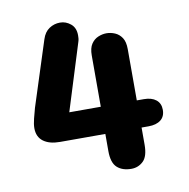

<svg xmlns="http://www.w3.org/2000/svg" viewBox="-74 -698 766 780"><g transform="rotate(-10 309.5 -308.0)"><path d="M406.5 9.5Q369.5 9.5 348 -10Q326.5 -29.5 326.5 -77.5V-148.5H139.5Q96 -148.5 71.2 -167Q46.5 -185.5 46.5 -221.5Q46.5 -238 52.2 -260.5Q58 -283 63.5 -303L149.5 -570.5Q158.5 -599 178.8 -612.5Q199 -626 223.5 -626Q247.5 -626 267.2 -609.8Q287 -593.5 287 -562.5Q287 -556.5 286.5 -550Q286 -543.5 283.5 -536L197.5 -260.5H327.5V-472Q327.5 -502.5 338.8 -519.2Q350 -536 367.2 -543.2Q384.5 -550.5 401.5 -550.5Q419.5 -550.5 436.5 -543.2Q453.5 -536 464.8 -519.2Q476 -502.5 476 -472V-260.5H505Q537 -260.5 555.2 -246Q573.5 -231.5 573.5 -204.5Q573.5 -177 555.2 -162.8Q537 -148.5 505 -148.5H476V-77.5Q476 -29.5 455.5 -10Q435 9.5 406.5 9.5Z"/></g></svg>

Font: Sono Monospace
Style: Bold
Weight: 700
Designer: Tyler Finck
Foundry: Tyler Finck
Version: Version 2.112